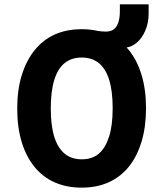

<svg xmlns="http://www.w3.org/2000/svg" viewBox="-20 -850 750 881"><path d="M355 11Q286 11 231.5 -13Q177 -37 138.5 -84Q100 -131 79.5 -198.5Q59 -266 59 -352Q59 -438 80 -505.5Q101 -573 139.5 -620.5Q178 -668 232 -692Q286 -716 355 -716Q424 -716 478.5 -691.5Q533 -667 571 -620.5Q609 -574 629.5 -506.5Q650 -439 650 -353Q650 -268 629.5 -200Q609 -132 571 -85Q533 -38 478.5 -13.5Q424 11 355 11ZM355 -119Q403 -119 433.5 -145Q464 -171 480.5 -223Q497 -275 497 -353Q497 -432 481 -483.5Q465 -535 433.5 -560.5Q402 -586 355 -586Q308 -586 276.5 -560.5Q245 -535 229 -483Q213 -431 213 -352Q213 -274 229 -222.5Q245 -171 276.5 -145Q308 -119 355 -119ZM449 -631 421 -709Q435 -707 446 -706Q457 -705 465 -705Q488 -705 502 -715.5Q516 -726 523 -747Q530 -768 530 -799V-830H662V-788Q662 -745 646.5 -709Q631 -673 605 -652Q579 -631 546 -631Z"/></svg>

Font: Nunito Sans 7pt Condensed ExtraBold
Style: Regular
Weight: 800
Width: 3
Designer: Vernon Adams
Foundry: Vernon Adams
Version: Version 3.101;gftools[0.9.27]